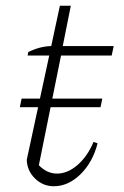

<svg xmlns="http://www.w3.org/2000/svg" viewBox="-20 -639 432 667"><path d="M167 8Q129 8 101.5 -19Q74 -46 73 -84L151 -446H76L78 -458Q118 -478 158 -479L188 -619H226L198 -479H375L368 -446H192L115 -65Q143 -36 178 -36Q215 -36 249.5 -66Q284 -96 305 -146L319 -141Q302 -75 259.5 -33.5Q217 8 167 8ZM55.1 -296.5H335.4L329.2 -266.5H48.9Z"/></svg>

Font: Piazzolla ExtraLight
Style: Italic
Weight: 200
Italic angle: -11.3°
Designer: Juan Pablo del Peral
Foundry: Huerta Tipografica
Version: Version 1.330